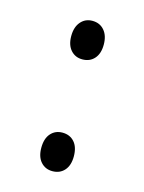

<svg xmlns="http://www.w3.org/2000/svg" viewBox="-73 -440 373 496"><g transform="rotate(15 114.0 -192.0)"><path d="M114 -94Q95 -94 83 -80.5Q71 -67 71 -42Q71 -18 83 -4.5Q95 9 114 9Q134 9 146 -4.5Q158 -18 158 -42Q158 -67 146 -80.5Q134 -94 114 -94ZM114 -393Q95 -393 83 -379Q71 -365 71 -341Q71 -317 83 -303.5Q95 -290 114 -290Q134 -290 146 -303.5Q158 -317 158 -341Q158 -365 146 -379Q134 -393 114 -393Z"/></g></svg>

Font: Beiruti
Style: Regular
Weight: 400
Version: Version 1.00